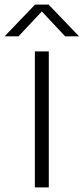

<svg xmlns="http://www.w3.org/2000/svg" viewBox="-56 -820 366 840"><path d="M96.5 0V-595H157.5V0ZM-36 -661 97.5 -800H156.5L290 -661H229L118 -779.5H136L25 -661Z"/></svg>

Font: Encode Sans SC SemiExpanded Light
Style: Regular
Weight: 300
Width: 6
Designer: Multiple Designers
Foundry: Impallari Type
Version: Version 3.002